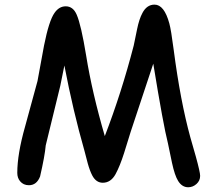

<svg xmlns="http://www.w3.org/2000/svg" viewBox="-20 -769 923 830"><path d="M793.5 40.5Q767.1 40.5 750 13.2Q735.4 -10.3 723.6 -64.9L706.1 -148.9Q686 -227.1 642.6 -493.7L544.9 -199.2L516.1 -106.4Q498.5 -51.3 479.5 -16.1Q459 21 424.3 21Q395.5 21 378.9 -10.3Q368.2 -30.8 359.4 -62.5L345.2 -116.7Q295.9 -289.1 258.3 -485.8L240.7 -398.4L177.7 -140.6Q173.8 -95.2 153.3 -6.3Q138.7 31.7 105 31.7Q81.1 31.7 66.9 14.6Q54.7 0 54.7 -21.5Q54.7 -103 88.4 -221.7L142.1 -418.5L170.4 -572.3Q191.9 -680.2 215.8 -713.4Q235.4 -741.7 264.2 -741.7Q295.9 -741.7 311.5 -705.6Q330.6 -662.1 352.5 -528.3Q378.4 -367.7 433.1 -180.7Q505.4 -368.7 558.1 -572.3L572.8 -643.6Q581.5 -686.5 595.7 -712.9Q614.7 -749 647.9 -749Q689.9 -749 711.9 -668Q719.7 -640.1 731 -552.7Q759.8 -332 802.7 -175.8L826.7 -91.8Q845.2 -24.4 845.2 -8.8Q845.2 12.2 829.3 26.4Q813.5 40.5 793.5 40.5Z"/></svg>

Font: YBG Kramawirya
Style: Regular
Weight: 400
Designer: R.S. Wihananto
Foundry: R.S. Wihananto
Version: Version 2.0.1